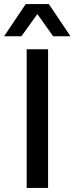

<svg xmlns="http://www.w3.org/2000/svg" viewBox="-66 -922 366 942"><path d="M64.9 0V-680.2H169.9V0ZM-45.9 -744.1 60.1 -901.9H173.8L279.8 -744.1H194.8L117.2 -853L39.1 -744.1Z"/></svg>

Font: TASA Orbiter Deck Medium
Style: Regular
Weight: 500
Designer: Weizhong Zhang
Version: Version 1.000;Glyphs 3.1.2 (3151)